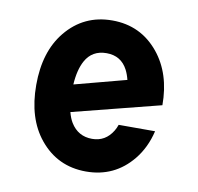

<svg xmlns="http://www.w3.org/2000/svg" viewBox="-67 -617 720 697"><g transform="rotate(10 293.0 -268.5)"><path d="M515.1 -177.7Q500.5 -115.7 463.9 -70.8Q397.9 9.8 293 9.8Q188 9.8 122.1 -70.8Q61 -145.5 61 -268.6Q61 -391.6 122.1 -466.3Q188 -546.9 293 -546.9Q397.9 -546.9 463.9 -466.3Q524.9 -391.6 524.9 -275.4L200.2 -192.9Q206.1 -170.4 215.3 -155.3Q242.7 -110.8 294.4 -110.8Q343.8 -110.8 370.6 -155.3Q376.5 -165 380.9 -177.7ZM193.4 -293.5 383.8 -343.8Q378.9 -363.8 370.6 -379.9Q346.2 -426.3 293 -426.3Q239.7 -426.3 215.3 -381.8Q196.8 -348.1 193.4 -293.5Z"/></g></svg>

Font: Consola Mono
Style: Bold
Weight: 700
Monospace: yes
Designer: Wojciech Kalinowski "wmk69" (wmk69@o2.pl)
Foundry: Wojciech Kalinowski "wmk69" (wmk69@o2.pl)
Version: Version 2.1.0